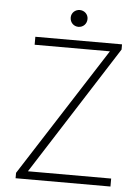

<svg xmlns="http://www.w3.org/2000/svg" viewBox="-56 -844 649 887"><g transform="rotate(5 269.0 -400.0)"><path d="M50 0H490V-37H104L486 -635V-659H84V-622H433L50 -25ZM278 -722C299 -722 317 -738 317 -762C317 -784 299 -800 278 -800C257 -800 239 -784 239 -762C239 -738 257 -722 278 -722Z"/></g></svg>

Font: Source Sans Pro Light
Style: Regular
Weight: 300
Designer: Paul D. Hunt
Foundry: Adobe Systems Incorporated
Version: Version 3.006;hotconv 1.0.111;makeotfexe 2.5.65597